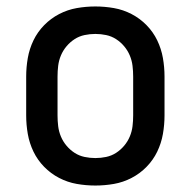

<svg xmlns="http://www.w3.org/2000/svg" viewBox="-20 -562 590 594"><path d="M275 12Q246 12 217.5 7Q189 2 163 -11.5Q137 -25 116.5 -46Q96 -67 83.5 -93Q71 -119 66 -147.5Q61 -176 61 -205V-325Q61 -354 66 -382.5Q71 -411 83.5 -437Q96 -463 116.5 -484Q137 -505 163 -518.5Q189 -532 217.5 -537Q246 -542 275 -542Q304 -542 332.5 -537Q361 -532 387 -518.5Q413 -505 433.5 -484Q454 -463 466.5 -437Q479 -411 484 -382.5Q489 -354 489 -325V-205Q489 -176 484 -147.5Q479 -119 466.5 -93Q454 -67 433.5 -46Q413 -25 387 -11.5Q361 2 332.5 7Q304 12 275 12ZM275 -73Q292 -73 308.5 -76.5Q325 -80 339 -89Q353 -98 364 -111Q375 -124 381.5 -139.5Q388 -155 390 -171.5Q392 -188 392 -205V-325Q392 -342 390 -358.5Q388 -375 381.5 -390.5Q375 -406 364 -419Q353 -432 339 -441Q325 -450 308.5 -453.5Q292 -457 275 -457Q258 -457 241.5 -453.5Q225 -450 211 -441Q197 -432 186 -419Q175 -406 168.5 -390.5Q162 -375 160 -358.5Q158 -342 158 -325V-205Q158 -188 160 -171.5Q162 -155 168.5 -139.5Q175 -124 186 -111Q197 -98 211 -89Q225 -80 241.5 -76.5Q258 -73 275 -73Z"/></svg>

Font: Lode Dark
Style: Bold
Weight: 700
Monospace: yes
Designer: Belleve Invis
Foundry: Belleve Invis
Version: Version 29.2.0; ttfautohint (v1.8.3)